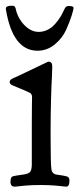

<svg xmlns="http://www.w3.org/2000/svg" viewBox="-20 -662 283 687"><path d="M1 -631.8Q1 -641.6 23.4 -641.6Q30.3 -641.6 33.2 -637.7Q36.1 -633.8 37.1 -627Q38.1 -620.1 43.5 -607.4Q48.8 -594.7 58.6 -582Q85.9 -547.9 118.2 -547.9H119.1Q132.8 -547.9 146.5 -553.7Q160.2 -559.6 169.4 -568.4Q178.7 -577.1 187 -588.4Q195.3 -599.6 200.2 -608.4Q205.1 -617.2 209 -626L212.9 -633.8Q217.8 -640.6 225.6 -640.6Q243.2 -640.6 243.2 -633.8Q243.2 -627.9 236.3 -606Q229.5 -584 216.3 -554.7Q203.1 -525.4 175.8 -502.9Q148.4 -480.5 114.3 -480.5Q25.4 -480.5 1 -628.9ZM93.8 -121.1Q93.8 -171.9 93.8 -215.8Q93.8 -259.8 94.2 -284.7Q94.7 -309.6 94.7 -314.5Q94.7 -325.2 87.4 -329.6Q80.1 -334 27.3 -355.5Q14.6 -360.4 14.6 -368.2Q14.6 -371.1 16.1 -374Q17.6 -377 21 -378.9Q24.4 -380.9 27.3 -382.3Q30.3 -383.8 35.2 -385.7Q40 -387.7 42 -388.7Q151.4 -441.4 152.3 -441.4H153.3Q167 -441.4 167 -424.8L166 -392.6Q164.1 -360.4 162.6 -306.2Q161.1 -252 161.1 -198.2V-165Q161.1 -72.3 164.1 -55.7Q167 -39.1 183.6 -37.1Q212.9 -33.2 220.7 -30.3Q228.5 -27.3 228.5 -15.6Q228.5 5.9 216.8 5.9Q215.8 5.9 210.9 5.4Q206.1 4.9 197.3 3.9Q188.5 2.9 177.7 2Q167 1 152.8 0.5Q138.7 0 125 0Q111.3 0 96.7 0.5Q82 1 71.8 2Q61.5 2.9 52.7 3.9Q43.9 4.9 39.1 5.4Q34.2 5.9 33.2 5.9Q17.6 5.9 17.6 -10.7Q17.6 -27.3 23.9 -30.3Q30.3 -33.2 67.4 -38.1Q85 -41 89.4 -49.3Q93.8 -57.6 93.8 -74.2Z"/></svg>

Font: Goudy Bookletter 1911
Style: Regular
Weight: 400
Version: Version 2010.07.03